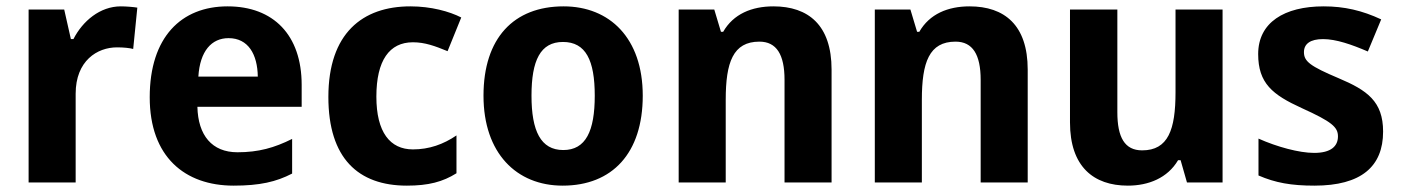

<svg xmlns="http://www.w3.org/2000/svg" viewBox="-20 -574 4409 604"><path d="M360 -554C295 -554 240 -508 211 -451H203L182 -544H70V0H218V-279C218 -383 286 -425 348 -425C369 -425 388 -423 399 -420L412 -550C400 -552 377 -554 360 -554Z M696 -554C550 -554 451 -457 451 -268C451 -81 561 10 715 10C797 10 849 -2 899 -28V-137C843 -109 793 -95 727 -95C647 -95 603 -148 601 -238H929V-307C929 -464 840 -554 696 -554ZM699 -454C761 -454 790 -403 791 -333H604C609 -414 646 -454 699 -454Z M1260 10C1328 10 1373 -2 1416 -29V-148C1375 -120 1330 -104 1279 -104C1207 -104 1164 -158 1164 -270C1164 -384 1205 -441 1279 -441C1317 -441 1349 -429 1388 -413L1431 -519C1394 -538 1336 -554 1271 -554C1120 -554 1013 -469 1013 -269C1013 -76 1107 10 1260 10Z M2002 -273C2002 -454 1898 -554 1753 -554C1596 -554 1501 -454 1501 -273C1501 -92 1605 10 1750 10C1906 10 2002 -92 2002 -273ZM1652 -273C1652 -384 1680 -442 1751 -442C1823 -442 1851 -384 1851 -273C1851 -162 1823 -102 1752 -102C1681 -102 1652 -162 1652 -273Z M2413 -554C2345 -554 2287 -530 2255 -474H2248L2227 -544H2115V0H2263V-260C2263 -378 2286 -443 2369 -443C2423 -443 2448 -402 2448 -323V0H2596V-355C2596 -495 2523 -554 2413 -554Z M3030 -554C2962 -554 2904 -530 2872 -474H2865L2844 -544H2732V0H2880V-260C2880 -378 2903 -443 2986 -443C3040 -443 3065 -402 3065 -323V0H3213V-355C3213 -495 3140 -554 3030 -554Z M3826 -544H3678V-284C3678 -166 3655 -101 3573 -101C3518 -101 3495 -142 3495 -221V-544H3346V-189C3346 -50 3420 10 3528 10C3593 10 3653 -14 3686 -70H3694L3714 0H3826Z M4331 -160C4331 -255 4281 -290 4191 -328C4101 -366 4082 -381 4082 -410C4082 -436 4102 -451 4142 -451C4183 -451 4232 -434 4283 -412L4325 -513C4265 -541 4209 -554 4144 -554C4020 -554 3938 -503 3938 -404C3938 -312 3983 -276 4075 -234C4170 -191 4189 -174 4189 -145C4189 -114 4167 -93 4114 -93C4067 -93 3997 -112 3939 -138V-22C3992 1 4042 10 4115 10C4262 10 4331 -50 4331 -160Z"/></svg>

Font: Noto Sans Display
Style: Bold
Weight: 700
Designer: Monotype Design Team
Foundry: Monotype Imaging Inc.
Version: Version 1.900